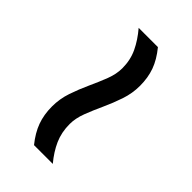

<svg xmlns="http://www.w3.org/2000/svg" viewBox="12 -645 624 624"><g transform="rotate(-45 324.0 -332.5)"><path d="M448.6 -255Q414.5 -255 381.1 -266.2Q347.7 -277.5 316.2 -292Q284.8 -306.5 255.3 -317.8Q225.8 -329 199.4 -329Q161.7 -329 130.4 -315.2Q99.1 -301.3 69 -276.1V-362.4Q100.4 -387.7 131 -398.8Q161.7 -410 199.4 -410Q234.1 -410 267.4 -398.8Q300.6 -387.5 332.1 -373Q363.6 -358.5 392.7 -347.2Q421.9 -336 448.6 -336Q486.1 -336 517.5 -350.8Q548.9 -365.7 579 -391.4V-302.9Q547.3 -277 516.6 -266Q485.9 -255 448.6 -255Z"/></g></svg>

Font: Geologica-Sharp
Style: Regular
Weight: 100
Designer: Sindre Bremnes, Frode Helland
Foundry: Monokrom Skriftforlag AS
Version: Version 1.010;gftools[0.9.28]